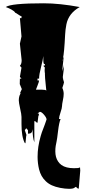

<svg xmlns="http://www.w3.org/2000/svg" viewBox="-20 -742 535 1182"><path d="M256.3 -6.3V-9.3H257.8Q256.3 -9.3 256.3 -6.3ZM363.8 -376V-371.1H368.2Q366.2 -371.1 363.8 -376ZM256.3 -348.6 252.4 -347.7Q246.6 -347.7 246.6 -379.4V-397Q244.6 -375.5 232.7 -329.6Q220.7 -283.7 220.7 -257.8L210.9 -258.3V-246.6H220.7Q220.7 -239.7 211.7 -217.3Q202.6 -194.8 201.2 -189.9H237.8Q261.2 -189.9 265.1 -184.1Q264.2 -195.8 261.7 -217.8Q256.3 -266.1 256.3 -291.5H257.8Q254.9 -292.5 254.9 -306.9Q254.9 -321.3 256.3 -325.7L246.6 -336.9L256.3 -339.8ZM474.1 308.1 464.8 419.4Q456.1 419.4 448.2 408.2Q445.3 408.2 437.5 414.3Q429.7 420.4 405.5 420.4Q381.3 420.4 350.8 414.6Q320.3 408.7 298.8 398.7Q277.3 388.7 261.5 373.3Q245.6 357.9 236.1 340.8Q226.6 323.7 220.7 301.3Q211.4 262.7 211.4 223.6Q211.4 161.1 230.5 95.7L237.3 73.7Q259.8 15.6 266.6 -6.3Q266.6 -17.1 251.2 -35.4Q235.8 -53.7 225.1 -53.7L210.9 -43.5H217.8L220.7 -31.7H216.8L210.9 13.7Q205.1 13.7 201.7 8.5Q198.2 3.4 191.4 3.4V133.8Q180.7 106.9 180.7 53.2Q179.2 68.8 172.9 75Q166.5 81.1 152.3 81.1V59.6L141.6 47.4L132.8 59.6L143.6 90.8L141.6 91.8L136.7 139.6L132.8 138.7Q112.3 101.6 112.3 21V-22.5Q112.3 -37.1 104 -73.7Q95.7 -110.4 95.7 -124.5Q95.7 -138.7 99.6 -151.9Q103.5 -165 110.4 -167H102.5L114.3 -193.4L101.6 -224.6L102.5 -257.8H112.3L102.5 -269L112.3 -325.7L102.5 -336.9Q113.3 -347.7 113.3 -371.1L102.5 -473.1L112.3 -517.6L102.5 -630.4H112.3V-642.6Q105.5 -642.6 91.6 -653.1Q77.6 -663.6 69.3 -665H74.2Q57.6 -683.6 15.6 -698.7Q45.9 -721.7 248.5 -721.7Q346.7 -721.7 470.7 -698.7Q401.9 -659.7 388.7 -591.8Q382.3 -559.1 380.9 -528.3Q375.5 -417 367.7 -383.3L372.1 -392.1Q371.6 -381.8 367.7 -350.6Q363.8 -319.3 363.8 -302.7Q363.8 -303.7 367.9 -319.6Q372.1 -335.4 372.1 -343.8V-312.5L366.7 -268.1Q366.7 -255.9 372.1 -235.8V-264.2L374 -235.8Q374 -231.4 363.8 -200.7Q372.1 -182.1 372.1 -164.8Q372.1 -147.5 366.9 -123.5Q361.8 -99.6 361.8 -88.4Q361.8 -77.1 352.5 -49.8Q343.3 -22.5 343.3 -9.3H353Q343.8 11.7 337.4 64.5Q331.1 118.2 328.4 128.4Q325.7 138.7 323 156Q320.3 173.3 320.6 190.9Q320.8 208.5 324.7 223.4Q328.6 238.3 337.2 251.5Q345.7 264.6 358.4 273.9Q386.2 293.5 435.1 293.5L461.4 292.5L472.7 288.6Q474.1 299.8 474.1 308.1Z"/></svg>

Font: Butcherman Caps
Style: Regular
Weight: 400
Version: Version 001.003